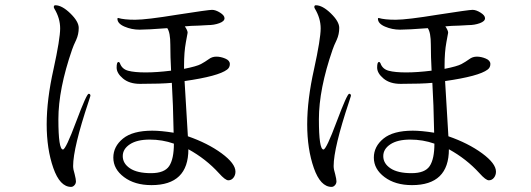

<svg xmlns="http://www.w3.org/2000/svg" viewBox="-20 -736 2040 737"><path d="M159.2 -258.8Q159.2 -353.5 185.5 -470.7Q210.9 -586.9 210.9 -627Q210.9 -666 188.5 -703.1Q186.5 -707 186.5 -709Q186.5 -715.8 192.4 -715.8Q217.8 -715.8 250 -684.6Q282.2 -653.3 282.2 -628.9Q282.2 -604.5 272.5 -583Q261.7 -560.5 256.8 -545.9Q204.1 -393.6 204.1 -278.3Q204.1 -162.1 221.7 -162.1Q232.4 -162.1 272.5 -269.5Q312.5 -376 320.3 -376Q327.1 -376 327.1 -368.2Q327.1 -367.2 320.3 -346.7Q260.7 -168 260.7 -98.6Q260.7 -85.9 266.6 -67.4Q271.5 -47.9 271.5 -40Q271.5 -31.2 265.6 -24.9Q259.8 -18.6 252.9 -18.6Q210 -18.6 184.6 -91.3Q159.2 -164.1 159.2 -258.8ZM415 -130.9Q415 -173.8 452.1 -204.1Q489.3 -234.4 564.5 -234.4Q597.7 -234.4 646.5 -226.6Q644.5 -338.9 639.6 -418Q599.6 -414.1 517.6 -414.1Q476.6 -414.1 452.1 -434.6Q427.7 -455.1 427.7 -476.6Q427.7 -498 434.6 -498Q438.5 -498 440.4 -493.2Q448.2 -470.7 472.2 -464.4Q496.1 -458 539.1 -458Q582 -458 636.7 -464.8Q633.8 -517.6 633.8 -564.5Q633.8 -611.3 622.1 -627.9Q545.9 -622.1 515.6 -622.1Q485.4 -622.1 458 -633.8Q430.7 -645.5 430.7 -664.1Q430.7 -667 433.6 -667Q456.1 -660.2 499 -660.2Q542 -660.2 661.1 -679.7Q780.3 -698.2 793.9 -698.2Q807.6 -698.2 824.7 -687.5Q841.8 -676.8 841.8 -666Q841.8 -654.3 821.8 -647Q801.8 -639.6 777.3 -639.6L743.2 -637.7Q730.5 -637.7 713.9 -636.7Q696.3 -634.8 689.5 -634.8Q700.2 -619.1 700.2 -610.4L693.4 -573.2Q686.5 -536.1 686.5 -484.4V-471.7Q735.4 -481.4 751.5 -490.2Q767.6 -499 781.2 -508.8Q793.9 -518.6 810.5 -518.6Q827.1 -518.6 844.7 -511.2Q862.3 -503.9 862.3 -490.2Q862.3 -476.6 851.6 -468.8Q818.4 -443.4 688.5 -424.8Q691.4 -377 701.2 -212.9Q777.3 -186.5 830.6 -147.5Q883.8 -108.4 883.8 -77.1Q883.8 -63.5 876 -53.7Q868.2 -43.9 856.4 -43.9Q844.7 -43.9 820.3 -71.3Q770.5 -126 703.1 -163.1Q703.1 -25.4 561.5 -25.4Q497.1 -25.4 456.1 -56.2Q415 -86.9 415 -130.9ZM451.2 -136.7Q451.2 -108.4 479 -89.8Q506.8 -71.3 559.6 -71.3Q611.3 -71.3 629.4 -98.6Q647.5 -126 647.5 -184.6Q603.5 -200.2 554.7 -200.2Q505.9 -200.2 478.5 -182.1Q451.2 -164.1 451.2 -136.7Z M1159.2 -258.8Q1159.2 -353.5 1185.5 -470.7Q1210.9 -586.9 1210.9 -627Q1210.9 -666 1188.5 -703.1Q1186.5 -707 1186.5 -709Q1186.5 -715.8 1192.4 -715.8Q1217.8 -715.8 1250 -684.6Q1282.2 -653.3 1282.2 -628.9Q1282.2 -604.5 1272.5 -583Q1261.7 -560.5 1256.8 -545.9Q1204.1 -393.6 1204.1 -278.3Q1204.1 -162.1 1221.7 -162.1Q1232.4 -162.1 1272.5 -269.5Q1312.5 -376 1320.3 -376Q1327.1 -376 1327.1 -368.2Q1327.1 -367.2 1320.3 -346.7Q1260.7 -168 1260.7 -98.6Q1260.7 -85.9 1266.6 -67.4Q1271.5 -47.9 1271.5 -40Q1271.5 -31.2 1265.6 -24.9Q1259.8 -18.6 1252.9 -18.6Q1210 -18.6 1184.6 -91.3Q1159.2 -164.1 1159.2 -258.8ZM1415 -130.9Q1415 -173.8 1452.1 -204.1Q1489.3 -234.4 1564.5 -234.4Q1597.7 -234.4 1646.5 -226.6Q1644.5 -338.9 1639.6 -418Q1599.6 -414.1 1517.6 -414.1Q1476.6 -414.1 1452.1 -434.6Q1427.7 -455.1 1427.7 -476.6Q1427.7 -498 1434.6 -498Q1438.5 -498 1440.4 -493.2Q1448.2 -470.7 1472.2 -464.4Q1496.1 -458 1539.1 -458Q1582 -458 1636.7 -464.8Q1633.8 -517.6 1633.8 -564.5Q1633.8 -611.3 1622.1 -627.9Q1545.9 -622.1 1515.6 -622.1Q1485.4 -622.1 1458 -633.8Q1430.7 -645.5 1430.7 -664.1Q1430.7 -667 1433.6 -667Q1456.1 -660.2 1499 -660.2Q1542 -660.2 1661.1 -679.7Q1780.3 -698.2 1793.9 -698.2Q1807.6 -698.2 1824.7 -687.5Q1841.8 -676.8 1841.8 -666Q1841.8 -654.3 1821.8 -647Q1801.8 -639.6 1777.3 -639.6L1743.2 -637.7Q1730.5 -637.7 1713.9 -636.7Q1696.3 -634.8 1689.5 -634.8Q1700.2 -619.1 1700.2 -610.4L1693.4 -573.2Q1686.5 -536.1 1686.5 -484.4V-471.7Q1735.4 -481.4 1751.5 -490.2Q1767.6 -499 1781.2 -508.8Q1793.9 -518.6 1810.5 -518.6Q1827.1 -518.6 1844.7 -511.2Q1862.3 -503.9 1862.3 -490.2Q1862.3 -476.6 1851.6 -468.8Q1818.4 -443.4 1688.5 -424.8Q1691.4 -377 1701.2 -212.9Q1777.3 -186.5 1830.6 -147.5Q1883.8 -108.4 1883.8 -77.1Q1883.8 -63.5 1876 -53.7Q1868.2 -43.9 1856.4 -43.9Q1844.7 -43.9 1820.3 -71.3Q1770.5 -126 1703.1 -163.1Q1703.1 -25.4 1561.5 -25.4Q1497.1 -25.4 1456.1 -56.2Q1415 -86.9 1415 -130.9ZM1451.2 -136.7Q1451.2 -108.4 1479 -89.8Q1506.8 -71.3 1559.6 -71.3Q1611.3 -71.3 1629.4 -98.6Q1647.5 -126 1647.5 -184.6Q1603.5 -200.2 1554.7 -200.2Q1505.9 -200.2 1478.5 -182.1Q1451.2 -164.1 1451.2 -136.7Z"/></svg>

Font: GenEi Koburi Mincho v6
Style: Regular
Weight: 400
Designer: o_tamon (Modified)
Foundry: o_tamon / Adobe Systems Incorporated
Version: Version 6.1